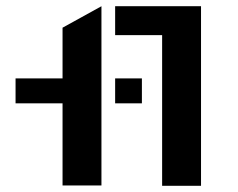

<svg xmlns="http://www.w3.org/2000/svg" viewBox="-20 -596 766 617"><path d="M350 -344H436V-264H350ZM306 0H181V-264H30V-344H181V-507L306 -576ZM501 1V-483H350V-576H513H626V1Z"/></svg>

Font: Wallpoet
Style: Regular
Weight: 400
Designer: Lars Berggren
Foundry: Lars Berggren
Version: Version 1.000